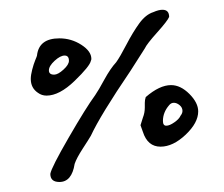

<svg xmlns="http://www.w3.org/2000/svg" viewBox="-20 -518 459 393"><path d="M132.8 -182.6Q136.7 -194.3 149.4 -213.9Q162.1 -233.4 166 -240.2Q185.5 -282.2 247.1 -373Q263.7 -399.4 276.4 -418.9Q280.3 -427.7 301.8 -451.7Q323.2 -475.6 326.2 -483.4Q326.2 -498 312.5 -498Q304.7 -498 293.9 -493.2Q278.3 -488.3 265.1 -470.2Q252 -452.1 238.8 -426.8Q225.6 -401.4 217.8 -390.6Q206.1 -377.9 193.8 -355.5Q181.6 -333 174.8 -323.2Q156.2 -297.9 120.6 -236.3Q85 -174.8 83 -162.1Q83 -145.5 101.6 -145.5Q127 -145.5 132.8 -182.6ZM55.7 -404.3Q55.7 -403.3 52.2 -395Q48.8 -386.7 45.9 -375.5Q43 -364.3 43 -356.4Q43 -337.9 57.6 -328.1Q65.4 -322.3 75.2 -322.3Q101.6 -322.3 132.8 -352.5Q164.1 -382.8 166 -393.6Q167 -395.5 167 -397.5Q167 -413.1 146.5 -426.3Q126 -439.5 101.6 -439.5Q59.6 -439.5 55.7 -404.3ZM90.8 -365.2Q80.1 -365.2 80.1 -374Q80.1 -382.8 91.8 -393.6Q103.5 -404.3 112.3 -404.3Q121.1 -404.3 121.1 -393.6Q121.1 -385.7 109.9 -375.5Q98.6 -365.2 90.8 -365.2ZM276.4 -297.9Q276.4 -287.1 272.5 -277.3L267.6 -261.7L272.5 -248Q282.2 -217.8 308.6 -217.8Q334 -217.8 359.9 -242.2Q385.7 -266.6 385.7 -290Q385.7 -307.6 367.7 -325.7Q349.6 -343.8 330.1 -343.8Q306.6 -343.8 278.3 -319.3Q276.4 -313.5 276.4 -307.6Q276.4 -305.7 276.4 -302.7Q276.4 -299.8 276.4 -297.9ZM313.5 -270.5Q313.5 -288.1 326.2 -302.7Q330.1 -307.6 335.9 -307.6Q341.8 -307.6 347.7 -302.7Q353.5 -297.9 353.5 -291Q353.5 -286.1 349.6 -281.2Q346.7 -274.4 336.9 -267.6Q327.1 -260.7 320.3 -260.7Q313.5 -260.7 313.5 -270.5Z"/></svg>

Font: 辰宇落雁體 Thin Monospaced
Style: Regular
Weight: 100
Designer: Written by Liu, Wei-Chen; Created by Wang, Li-Yu.
Version: Version 1.000